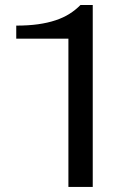

<svg xmlns="http://www.w3.org/2000/svg" viewBox="-20 -735 502 755"><path d="M249 0V-583H43.9V-634.3Q91.3 -634.3 129.6 -639.6Q168 -645 198.7 -655.3Q229.5 -665.5 253.4 -680.7Q277.3 -695.8 296.4 -715.3H344.7V0Z"/></svg>

Font: Proza Libre
Style: Regular
Weight: 400
Designer: Jasper de Waard
Foundry: Jasper de Waard
Version: Version 1.000; ttfautohint (v1.4.1.8-43bc)